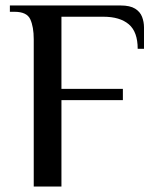

<svg xmlns="http://www.w3.org/2000/svg" viewBox="-20 -680 570 700"><path d="M103 0V-537Q103 -582 90.5 -609.5Q78 -637 33 -637H16V-660H420Q454 -660 472.5 -648.5Q491 -637 498 -618.5Q505 -600 505 -580V-502H482Q482 -564 449.5 -591.5Q417 -619 357 -619H204V-356H428V-315H204V0Z"/></svg>

Font: El Messiri Medium
Style: Regular
Weight: 500
Designer: Mohamed Gaber
Foundry: Kief Type Foundry
Version: Version 2.020; ttfautohint (v1.8.3)